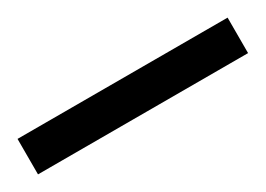

<svg xmlns="http://www.w3.org/2000/svg" viewBox="-18 -13 415 300"><g transform="rotate(-30 189.5 137.0)"><path d="M0 169V105H379V169Z"/></g></svg>

Font: Saira Expanded
Style: Regular
Weight: 400
Width: 7
Designer: Hector Gatti with collaboration of the Omnibus-Type team
Foundry: Omnibus-Type
Version: Version 1.100; ttfautohint (v1.8.3)